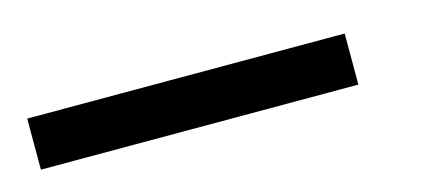

<svg xmlns="http://www.w3.org/2000/svg" viewBox="-25 -89 528 236"><g transform="rotate(-15 239.5 28.5)"><path d="M9 61V-4H413V61Z"/></g></svg>

Font: Lisu Bosa SemiBold
Style: Italic
Weight: 600
Italic angle: -19°
Designer: David Morse, Annie Olsen, Victor Gaultney, Frank Grießhammer (Latin)
Foundry: SIL International
Version: Version 2.000